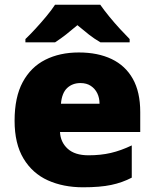

<svg xmlns="http://www.w3.org/2000/svg" viewBox="-20 -786 658 816"><path d="M315 -563Q396 -563 454.5 -535Q513 -507 544.5 -451Q576 -395 576 -310V-225H235Q237 -182 267.5 -154Q298 -126 356 -126Q408 -126 451 -136Q494 -146 540 -168V-31Q500 -10 452.5 0Q405 10 333 10Q249 10 183.5 -19.5Q118 -49 80 -112Q42 -175 42 -273Q42 -373 76.5 -437Q111 -501 172.5 -532Q234 -563 315 -563ZM322 -433Q288 -433 265.5 -412Q243 -391 239 -345H403Q403 -370 393.5 -389.5Q384 -409 366 -421Q348 -433 322 -433ZM406 -766Q422 -743 444.5 -715.5Q467 -688 490.5 -662.5Q514 -637 531 -620V-606H407Q381 -621 358 -639Q335 -657 309 -679Q283 -657 261.5 -640Q240 -623 214 -606H88V-620Q107 -638 130.5 -663.5Q154 -689 176.5 -716Q199 -743 214 -766Z"/></svg>

Font: Noto Sans Devanagari Black
Style: Regular
Weight: 900
Version: Version 2.003